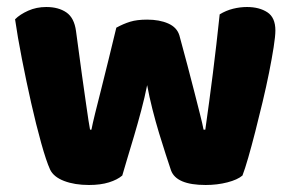

<svg xmlns="http://www.w3.org/2000/svg" viewBox="-20 -516 831 548"><path d="M329 -15Q315 -3 291 4.5Q267 12 234 12Q193 12 163 0.5Q133 -11 123 -32Q112 -56 97.5 -108Q83 -160 69 -222Q55 -284 42.5 -348Q30 -412 23 -461Q37 -475 60.5 -485.5Q84 -496 112 -496Q147 -496 169.5 -480.5Q192 -465 197 -427Q207 -351 214 -301.5Q221 -252 225.5 -220.5Q230 -189 232.5 -172.5Q235 -156 237 -146H241Q244 -162 251.5 -192.5Q259 -223 269 -262Q279 -301 290 -346.5Q301 -392 312 -437Q332 -448 351.5 -454Q371 -460 400 -460Q435 -460 460 -449Q485 -438 492 -415Q504 -371 515 -329.5Q526 -288 535 -252.5Q544 -217 551 -189.5Q558 -162 561 -146H566Q577 -223 587.5 -306Q598 -389 607 -475Q625 -486 645 -491Q665 -496 685 -496Q720 -496 743 -481Q766 -466 766 -429Q766 -413 761 -381Q756 -349 748 -309Q740 -269 729.5 -225Q719 -181 708.5 -140Q698 -99 688.5 -66Q679 -33 672 -15Q658 -3 629 4.5Q600 12 567 12Q483 12 468 -30Q462 -48 453 -75.5Q444 -103 434 -136Q424 -169 415 -204.5Q406 -240 400 -273Q393 -238 383 -200.5Q373 -163 362.5 -127.5Q352 -92 343 -62.5Q334 -33 329 -15Z"/></svg>

Font: Baloo Chettan
Style: Regular
Weight: 400
Designer: Maithili Shingre and Ek Type
Foundry: Ek Type
Version: Version 1.443;PS 1.000;hotconv 16.6.51;makeotf.lib2.5.65220;